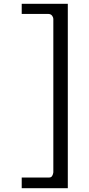

<svg xmlns="http://www.w3.org/2000/svg" viewBox="-20 -888 467 1008"><path d="M260 17C260 19 259 22 258 26C257 30 255 34 252 38C249 42 244 44 237 44H94V100H336V-868H94V-815H231C242 -815 249 -812 254 -805C258 -799 260 -794 260 -789Z"/></svg>

Font: MusAnalysis
Style: Regular
Weight: 400
Version: Version 2.0